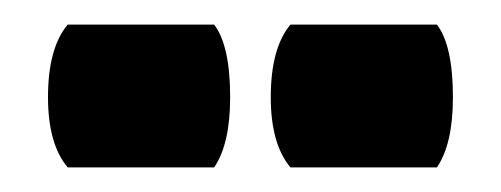

<svg xmlns="http://www.w3.org/2000/svg" viewBox="-20 -574 407 156"><path d="M35 -438Q19 -457 19 -495Q19 -535 35 -554H154Q167 -537 167 -495Q167 -457 154 -438ZM216 -438Q200 -457 200 -495Q200 -535 216 -554H335Q348 -537 348 -495Q348 -457 335 -438Z"/></svg>

Font: Tac One
Style: Regular
Weight: 400
Designer: Oluseyi Olusanya, David Udoh, Eyiyemi Adegbite, Mirko Velimirović
Version: Version 1.003; ttfautohint (v1.8.4.7-5d5b)